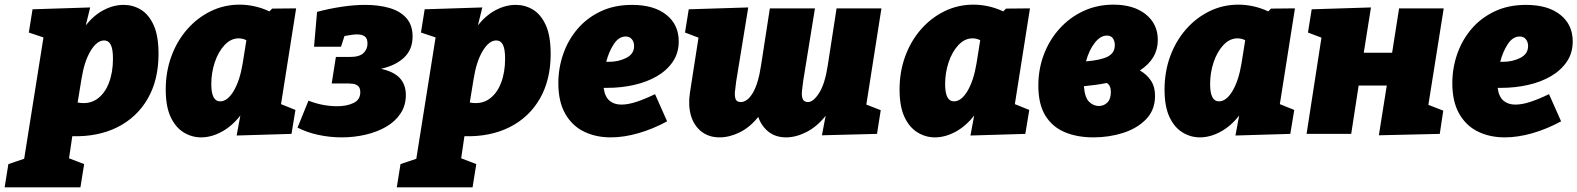

<svg xmlns="http://www.w3.org/2000/svg" viewBox="-94 -576 6786 826"><path d="M-74 230 -58 130 10 107 93 -415 30 -436 46 -536 294 -544 275 -467Q309 -510 351.5 -532.5Q394 -555 438 -555Q478 -555 512 -534.5Q546 -514 567 -468Q588 -422 588 -344Q588 -232 541.5 -151.5Q495 -71 411.5 -29Q328 13 217 10L203 105L268 130L252 230ZM257 -239 240 -135Q288 -126 322 -149Q356 -172 374 -218Q392 -264 392 -323Q392 -365 382.5 -383.5Q373 -402 354 -402Q323 -402 296 -357.5Q269 -313 257 -239Z M771 15Q731 15 696 -6.5Q661 -28 640 -73Q619 -118 619 -191Q619 -267 643 -333Q667 -399 710.5 -449Q754 -499 812 -527.5Q870 -556 937 -556Q968 -556 1000.5 -549Q1033 -542 1065 -527L1077 -539L1180 -540L1115 -128L1177 -103L1160 0L924 7L940 -79Q904 -33 859.5 -9Q815 15 771 15ZM853 -140Q885 -140 911.5 -185Q938 -230 950 -303L966 -403Q950 -411 933 -411Q899 -411 872 -382Q845 -353 830 -308Q815 -263 815 -214Q815 -140 853 -140Z M1376 15Q1326 15 1276.5 4.5Q1227 -6 1186 -27L1233 -143Q1294 -119 1357 -119Q1398 -119 1427 -133Q1456 -147 1456 -179Q1456 -198 1446.5 -206Q1437 -214 1424.5 -215.5Q1412 -217 1404 -217H1333L1351 -331H1412Q1452 -331 1469.5 -347.5Q1487 -364 1487 -389Q1487 -411 1475 -419.5Q1463 -428 1442 -428Q1431 -428 1417.5 -426Q1404 -424 1388 -421L1373 -375H1257L1270 -525Q1323 -539 1376.5 -547Q1430 -555 1477 -555Q1536 -555 1582 -541.5Q1628 -528 1654.5 -498Q1681 -468 1681 -419Q1681 -363 1644.5 -328.5Q1608 -294 1545 -280Q1600 -268 1626 -240Q1652 -212 1652 -167Q1652 -122 1629 -87.5Q1606 -53 1567 -30.5Q1528 -8 1478.5 3.5Q1429 15 1376 15Z M1613 230 1629 130 1697 107 1780 -415 1717 -436 1733 -536 1981 -544 1962 -467Q1996 -510 2038.5 -532.5Q2081 -555 2125 -555Q2165 -555 2199 -534.5Q2233 -514 2254 -468Q2275 -422 2275 -344Q2275 -232 2228.5 -151.5Q2182 -71 2098.5 -29Q2015 13 1904 10L1890 105L1955 130L1939 230ZM1944 -239 1927 -135Q1975 -126 2009 -149Q2043 -172 2061 -218Q2079 -264 2079 -323Q2079 -365 2069.5 -383.5Q2060 -402 2041 -402Q2010 -402 1983 -357.5Q1956 -313 1944 -239Z M2534 15Q2469 15 2418 -10Q2367 -35 2337.5 -87Q2308 -139 2308 -218Q2308 -283 2329 -343.5Q2350 -404 2390.5 -451.5Q2431 -499 2490 -527Q2549 -555 2625 -555Q2719 -555 2772.5 -512.5Q2826 -470 2826 -398Q2826 -348 2800.5 -310.5Q2775 -273 2732 -248Q2689 -223 2633.5 -210.5Q2578 -198 2518 -198Q2510 -198 2503 -198Q2508 -160 2528 -143Q2548 -126 2579 -126Q2608 -126 2644.5 -138Q2681 -150 2724 -171L2776 -54Q2713 -20 2651 -2.5Q2589 15 2534 15ZM2598 -419Q2568 -419 2546.5 -386Q2525 -353 2514 -310Q2518 -310 2525 -310Q2567 -310 2600.5 -327Q2634 -344 2634 -378Q2634 -395 2624.5 -407Q2615 -419 2598 -419Z M3002 15Q2955 15 2923 -10.5Q2891 -36 2878.5 -79Q2866 -122 2874 -176L2911 -414L2853 -436L2869 -536L3125 -544L3073 -225Q3070 -203 3068 -183Q3066 -163 3070.5 -150Q3075 -137 3093 -137Q3121 -137 3144.5 -176Q3168 -215 3180 -294L3218 -540H3412L3361 -225Q3358 -203 3356 -183Q3354 -163 3359.5 -150Q3365 -137 3382 -137Q3405 -137 3430 -176Q3455 -215 3467 -294L3505 -540H3698L3633 -126L3695 -102L3679 0L3442 6L3458 -78Q3421 -31 3375.5 -8Q3330 15 3288 15Q3243 15 3212.5 -9Q3182 -33 3168 -73Q3132 -28 3088 -6.5Q3044 15 3002 15Z M3928 15Q3888 15 3853 -6.5Q3818 -28 3797 -73Q3776 -118 3776 -191Q3776 -267 3800 -333Q3824 -399 3867.5 -449Q3911 -499 3969 -527.5Q4027 -556 4094 -556Q4125 -556 4157.5 -549Q4190 -542 4222 -527L4234 -539L4337 -540L4272 -128L4334 -103L4317 0L4081 7L4097 -79Q4061 -33 4016.5 -9Q3972 15 3928 15ZM4010 -140Q4042 -140 4068.5 -185Q4095 -230 4107 -303L4123 -403Q4107 -411 4090 -411Q4056 -411 4029 -382Q4002 -353 3987 -308Q3972 -263 3972 -214Q3972 -140 4010 -140Z M4610 15Q4540 15 4486.5 -7.5Q4433 -30 4403 -79Q4373 -128 4373 -208Q4373 -279 4397 -342Q4421 -405 4464.5 -453Q4508 -501 4567 -528.5Q4626 -556 4696 -556Q4783 -556 4835 -514.5Q4887 -473 4887 -404Q4887 -323 4810 -273Q4841 -255 4858.5 -227.5Q4876 -200 4875 -160Q4874 -101 4835.5 -62Q4797 -23 4737 -4Q4677 15 4610 15ZM4668 -423Q4640 -423 4615.5 -391.5Q4591 -360 4578 -312Q4641 -317 4671.5 -332.5Q4702 -348 4702 -382Q4702 -400 4693.5 -411.5Q4685 -423 4668 -423ZM4685 -180Q4685 -210 4667 -219Q4622 -210 4569 -205Q4573 -156 4591.5 -138Q4610 -120 4633 -120Q4655 -120 4670 -135Q4685 -150 4685 -180Z M5068 15Q5028 15 4993 -6.5Q4958 -28 4937 -73Q4916 -118 4916 -191Q4916 -267 4940 -333Q4964 -399 5007.5 -449Q5051 -499 5109 -527.5Q5167 -556 5234 -556Q5265 -556 5297.5 -549Q5330 -542 5362 -527L5374 -539L5477 -540L5412 -128L5474 -103L5457 0L5221 7L5237 -79Q5201 -33 5156.5 -9Q5112 15 5068 15ZM5150 -140Q5182 -140 5208.5 -185Q5235 -230 5247 -303L5263 -403Q5247 -411 5230 -411Q5196 -411 5169 -382Q5142 -353 5127 -308Q5112 -263 5112 -214Q5112 -140 5150 -140Z M5527 0 5591 -414 5533 -436 5549 -536 5804 -544 5773 -349H5895L5925 -540H6117L6051 -125L6115 -100L6100 0L5838 6L5872 -208H5751L5719 0Z M6380 15Q6315 15 6264 -10Q6213 -35 6183.5 -87Q6154 -139 6154 -218Q6154 -283 6175 -343.5Q6196 -404 6236.5 -451.5Q6277 -499 6336 -527Q6395 -555 6471 -555Q6565 -555 6618.5 -512.5Q6672 -470 6672 -398Q6672 -348 6646.5 -310.5Q6621 -273 6578 -248Q6535 -223 6479.5 -210.5Q6424 -198 6364 -198Q6356 -198 6349 -198Q6354 -160 6374 -143Q6394 -126 6425 -126Q6454 -126 6490.5 -138Q6527 -150 6570 -171L6622 -54Q6559 -20 6497 -2.5Q6435 15 6380 15ZM6444 -419Q6414 -419 6392.5 -386Q6371 -353 6360 -310Q6364 -310 6371 -310Q6413 -310 6446.5 -327Q6480 -344 6480 -378Q6480 -395 6470.5 -407Q6461 -419 6444 -419Z"/></svg>

Font: Bitter Black
Style: Italic
Weight: 900
Italic angle: -9°
Designer: Sol Matas, and Bitter project Authors
Foundry: Sol Matas
Version: Version 2.001